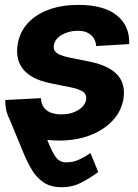

<svg xmlns="http://www.w3.org/2000/svg" viewBox="-20 -573 571 797"><path d="M121.3 -141Q149.5 -61.1 168 -12.7Q186.4 35.6 199.8 60.2Q213.1 84.7 225.6 92.8Q238.2 101 254.7 101Q284.8 101.1 310.8 88.4Q336.9 75.8 355.3 62.1L387.7 141Q360 162.1 320.6 183.3Q281.2 204.6 234.6 204.1Q190.7 204.1 161.7 184.6Q132.6 165.1 113.5 133.8Q94.4 102.4 80.1 68L17.2 -84ZM516.4 -390 379.3 -381.8Q378.1 -399.7 369.4 -414Q360.6 -428.3 344.1 -436.8Q327.6 -445.3 302.5 -445.3Q265.3 -445.1 236.4 -428.2Q207.4 -411.2 203.5 -384.8Q200.2 -367.3 212.4 -355.7Q224.6 -344.1 260.9 -335.7L356.6 -316.2Q433.6 -299.9 467.9 -261.7Q502.1 -223.5 492.4 -162.3Q483.4 -110.2 446.5 -71.3Q409.6 -32.4 352.6 -11Q295.7 10.4 226.4 10.5Q115.4 10.4 57.6 -35.1Q-0.2 -80.6 2 -157.8L149.8 -165.6Q151.5 -132.4 172.9 -115.6Q194.4 -98.8 232 -98.2Q274.4 -97.7 304.1 -115.8Q333.8 -133.9 337.7 -160.4Q340.4 -178.9 327.1 -190.3Q313.7 -201.7 278.7 -209.4L187.7 -227.9Q110.2 -243.7 76.5 -285Q42.9 -326.4 53.5 -389.8Q62.2 -440.9 95.9 -477.4Q129.7 -514 183.4 -533.3Q237.1 -552.7 305.3 -552.7Q411.4 -552.7 465.2 -509Q519 -465.2 516.4 -390Z"/></svg>

Font: Inter Tight
Style: Italic
Weight: 400
Italic angle: -9.39999°
Designer: Rasmus Andersson
Foundry: rsms
Version: Version 3.002